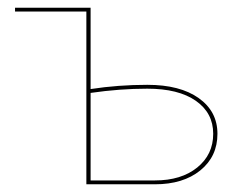

<svg xmlns="http://www.w3.org/2000/svg" viewBox="-20 -478 626 498"><path d="M544 -131Q544 -72 499.5 -36Q455 0 382 0H204V-448H19V-458H215V-247Q287 -258 362 -258Q447 -258 495.5 -223.5Q544 -189 544 -131ZM533 -131Q533 -185 488 -216.5Q443 -248 362 -248Q291 -248 215 -237V-10H382Q450 -10 491.5 -43.5Q533 -77 533 -131Z"/></svg>

Font: Ysabeau SC Hairline
Style: Regular
Weight: 100
Designer: Christian Thalmann (Catharsis Fonts)
Version: Version 0.003